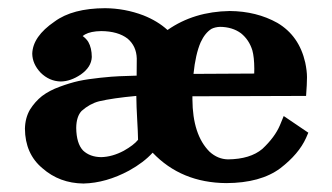

<svg xmlns="http://www.w3.org/2000/svg" viewBox="-20 -424 798 462"><path d="M445.6 -246.2C448.8 -277.6 454.5 -303 462.9 -322.4C469.9 -337.4 478.5 -348.1 489 -354.6C494.7 -357.4 501.5 -359.1 509.4 -359.4C529.2 -359.2 546 -354.1 559.8 -344C572.9 -333.5 582 -319.8 587.2 -302.9C590.2 -292.1 591.8 -277.5 591.9 -258.8C591.9 -255.3 591.8 -251.3 591.7 -247ZM716.5 -193.2C718 -212.9 718.7 -227.9 718.7 -238.2C718.7 -248.3 717.3 -260 714.5 -273.4C704.7 -316.5 682.4 -348.3 647.5 -368.9C614.1 -387.6 575.9 -397.1 533 -397.5H532.7C475.3 -396.6 425.4 -381.4 383.1 -351.8C367.3 -366.2 347.9 -378 324.9 -387.1C295.4 -398.3 264.8 -404 233 -404.3C180.7 -404.1 140.1 -393.4 111.3 -372.1C76.3 -348.2 58.4 -322.5 57.6 -294.7C57.9 -278.3 64.6 -263.1 77.7 -249.2C91.5 -235.5 107.6 -228.4 126 -227.9C142 -228.1 158.1 -233.7 174.4 -244.7C191.4 -256.6 200.2 -270.6 200.9 -286.8C200.8 -301.3 198 -313.4 192.5 -323.1C189.2 -328.4 184.6 -333.2 178.9 -337.3C180.3 -338.4 182.1 -339.6 184.5 -341.1C193.6 -346.2 206.5 -348.9 223.4 -349.2C250.3 -349 271.5 -343 287 -331.1C301.2 -319.1 308.5 -303.1 309.1 -283.3C309.1 -266.4 309 -252.6 308.8 -242C295 -241.5 281.3 -241 267.6 -240.6C257 -240.3 241.6 -239 221.4 -236.9C201.2 -234.8 183.8 -232.2 169.3 -229.1C155.4 -226 140.2 -221.4 123.7 -215.3C107.1 -209.3 92.9 -201.8 81 -192.8C69.8 -183.9 60.2 -173 52.1 -160.2C44.4 -146.9 40.4 -131.7 40 -114.4C40.3 -74 54.4 -42.2 82.2 -19.1C109.5 4.9 142.3 17.1 180.5 17.6H181C217.3 16.7 253.8 6.3 290.6 -13.5C314.1 -26.5 333 -40.9 347.3 -56.6C393.2 -8.4 452.2 16 524.4 16.6C579.4 16.4 622.8 4.5 654.6 -19.2C684.2 -42 704.8 -66.3 716.4 -92L721.9 -104.7L662.7 -144.8L653.6 -122.7C645.4 -103.4 631.3 -84.4 611.2 -65.6C591.8 -49.3 564.3 -40.9 528.7 -40.5C512.3 -40.8 497.5 -46.9 484.4 -58.8C457.1 -85.9 443.3 -128 443 -185.1V-192.3ZM310.1 -136.5C311.3 -116.2 312 -99.9 312.2 -87.6C305.3 -79 293.8 -70.2 277.8 -61.2C259.4 -51.4 241.3 -46.3 223.4 -45.9C205.5 -46.1 191 -51.4 179.9 -61.8C169.2 -73.1 163.7 -91.3 163.4 -116.2C163.6 -134.4 167.9 -148.1 176.4 -157.1C189.4 -168.6 203.4 -176.4 218.6 -180.3C240.3 -185.4 270.2 -189.7 308 -193.2C308.2 -175.8 308.9 -156.9 310.1 -136.5Z"/></svg>

Font: Bentham
Style: Bold
Weight: 700
Version: Version 002.001